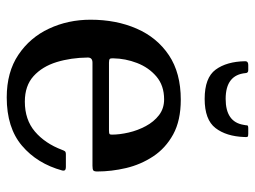

<svg xmlns="http://www.w3.org/2000/svg" viewBox="-118 -664 794 599"><g transform="rotate(90 279.5 -365.0)"><path d="M42 -250Q42 -330 69.8 -393.8Q97.5 -457.5 152.8 -494.5Q208 -531.5 291.5 -531.5Q356.5 -531.5 399.8 -507.8Q443 -484 468.5 -445.2Q494 -406.5 504.8 -360.8Q515.5 -315 515.5 -271Q515.5 -261 512 -258.5Q508.5 -256 497.5 -256H176Q160 -256 160 -241.5Q160.5 -189 174.2 -144.2Q188 -99.5 218 -72.2Q248 -45 297.5 -45Q354 -45 391 -76.5Q428 -108 448 -161Q450 -166.5 452.2 -169.8Q454.5 -173 462 -173H502Q515 -173 512.5 -162Q491 -83.5 435 -36Q379 11.5 284.5 11.5Q205.5 11.5 151.5 -24.8Q97.5 -61 69.8 -120.5Q42 -180 42 -250ZM176 -307.5H386.5Q396 -307.5 398.2 -309Q400.5 -310.5 400.5 -316.5Q400.5 -340.5 394 -368.8Q387.5 -397 374 -422.2Q360.5 -447.5 339.8 -463.5Q319 -479.5 290.5 -479.5Q247.5 -479.5 219.2 -455.5Q191 -431.5 177 -395Q163 -358.5 162.5 -321Q162 -313 164.2 -310.2Q166.5 -307.5 176 -307.5ZM289 -606Q223 -606 197.8 -640.2Q172.5 -674.5 171.5 -732.5Q171.5 -742 183 -742H199.5Q208 -742 208.5 -734Q214 -671.5 289 -671.5Q361 -671.5 370 -727.5Q371.5 -734.5 371.5 -738.2Q371.5 -742 380.5 -742H398Q406 -742 407.2 -739.8Q408.5 -737.5 408 -730Q406 -673.5 380 -639.8Q354 -606 289 -606Z"/></g></svg>

Font: Besley Medium
Style: Regular
Weight: 500
Designer: Owen Earl
Foundry: indestructible type*
Version: Version 2.001; ttfautohint (v1.8.3)